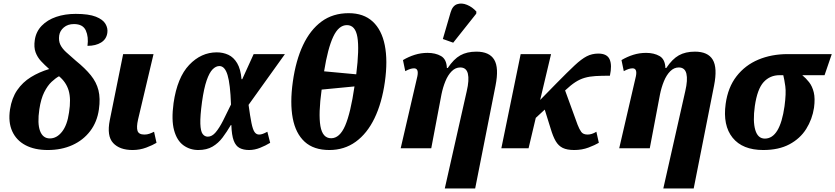

<svg xmlns="http://www.w3.org/2000/svg" viewBox="-20 -844 4755 1093"><path d="M252 10Q177 10 125 -17.5Q73 -45 49.5 -97Q26 -149 37 -221Q47 -286 78 -331Q109 -376 156 -405Q203 -434 260 -451Q234 -474 213.5 -496Q193 -518 182.5 -546.5Q172 -575 178 -616Q185 -664 217.5 -697.5Q250 -731 300 -748Q350 -765 411 -765Q485 -765 525.5 -749Q566 -733 580.5 -708Q595 -683 591 -657Q586 -621 555.5 -602Q525 -583 478 -583Q485 -634 468.5 -670.5Q452 -707 401 -707Q366 -707 343.5 -688Q321 -669 317 -642Q313 -612 323 -590.5Q333 -569 355.5 -548Q378 -527 412 -498Q465 -455 497 -415.5Q529 -376 540.5 -330Q552 -284 543 -221Q533 -150 493.5 -98Q454 -46 392 -18Q330 10 252 10ZM264 -56Q303 -56 333 -94Q363 -132 373 -204Q385 -280 371 -328Q357 -376 316 -410Q296 -399 273.5 -378Q251 -357 232 -319.5Q213 -282 204 -222Q192 -141 208 -98.5Q224 -56 264 -56Z M735 10Q661 10 624 -30Q587 -70 605 -160L681 -536H854L766 -164Q756 -120 763 -99Q770 -78 802 -78Q817 -78 830 -82.5Q843 -87 857 -94L871 -31Q850 -18 813 -4Q776 10 735 10Z M1109 10Q1061 10 1024 -17Q987 -44 971 -102.5Q955 -161 968 -257Q989 -403 1057 -474.5Q1125 -546 1214 -546Q1250 -546 1280 -532Q1310 -518 1330 -484.5Q1350 -451 1355 -393H1359L1424 -536H1602L1395 -247Q1404 -181 1411.5 -144Q1419 -107 1429 -92.5Q1439 -78 1455 -78Q1465 -78 1476 -82Q1487 -86 1502 -94L1518 -31Q1492 -15 1460.5 -2.5Q1429 10 1398 10Q1366 10 1344 -1.5Q1322 -13 1310.5 -43.5Q1299 -74 1297 -132H1294Q1271 -93 1247 -61Q1223 -29 1190 -9.5Q1157 10 1109 10ZM1163 -66Q1187 -66 1208 -91Q1229 -116 1250 -157.5Q1271 -199 1295 -249Q1291 -365 1275.5 -416.5Q1260 -468 1229 -468Q1209 -468 1190.5 -449.5Q1172 -431 1156.5 -386.5Q1141 -342 1130 -264Q1119 -182 1120.5 -139.5Q1122 -97 1133.5 -81.5Q1145 -66 1163 -66Z M1855 10Q1766 10 1714.5 -37Q1663 -84 1646.5 -171Q1630 -258 1647 -379Q1664 -500 1705 -587Q1746 -674 1810.5 -721.5Q1875 -769 1965 -769Q2050 -769 2101.5 -721.5Q2153 -674 2170.5 -586.5Q2188 -499 2171 -378Q2154 -258 2112 -171Q2070 -84 2005 -37Q1940 10 1855 10ZM2008 -421Q2026 -565 2014.5 -633Q2003 -701 1955 -701Q1908 -701 1877 -635Q1846 -569 1825 -438ZM1865 -57Q1914 -57 1945 -129Q1976 -201 1998 -352L1811 -334Q1792 -196 1804 -126.5Q1816 -57 1865 -57Z M2512 229 2637 -325Q2652 -389 2643.5 -424.5Q2635 -460 2600 -460Q2573 -460 2551.5 -438.5Q2530 -417 2515.5 -381.5Q2501 -346 2493 -306L2435 0H2261L2356 -410Q2365 -455 2337 -455Q2327 -455 2315.5 -451.5Q2304 -448 2287 -439L2274 -502Q2306 -521 2341 -532Q2376 -543 2414 -543Q2459 -543 2490.5 -525Q2522 -507 2524 -457H2529Q2563 -508 2600.5 -529Q2638 -550 2692 -550Q2766 -550 2793.5 -504Q2821 -458 2801 -357L2685 229ZM2560 -601 2501 -622 2545 -773Q2556 -811 2582 -820Q2608 -829 2638.5 -816.5Q2669 -804 2692 -778L2691 -766Z M2834 0 2944 -536H3117L3055 -275L3149 -371Q3212 -435 3251 -471.5Q3290 -508 3320 -523.5Q3350 -539 3386 -539Q3436 -539 3450.5 -506Q3465 -473 3452 -413Q3404 -413 3370 -411Q3336 -409 3308.5 -401Q3281 -393 3255.5 -376.5Q3230 -360 3199 -331L3197 -329L3268 -134Q3278 -108 3289 -93Q3300 -78 3325 -78Q3349 -78 3375 -94L3389 -31Q3367 -18 3330 -4Q3293 10 3249 10Q3208 10 3183.5 -2Q3159 -14 3143.5 -40.5Q3128 -67 3115 -111L3081 -220L3030 -173L2989 0Z M3756 229 3881 -325Q3896 -389 3887.5 -424.5Q3879 -460 3844 -460Q3817 -460 3795.5 -438.5Q3774 -417 3759.5 -381.5Q3745 -346 3737 -306L3679 0H3505L3600 -410Q3609 -455 3581 -455Q3571 -455 3559.5 -451.5Q3548 -448 3531 -439L3518 -502Q3550 -521 3585 -532Q3620 -543 3658 -543Q3703 -543 3734.5 -525Q3766 -507 3768 -457H3773Q3807 -508 3844.5 -529Q3882 -550 3936 -550Q4010 -550 4037.5 -504Q4065 -458 4045 -357L3929 229Z M4325 10Q4207 10 4150.5 -60Q4094 -130 4111 -253Q4124 -347 4173 -410Q4222 -473 4297 -504.5Q4372 -536 4464 -536H4715L4674 -416H4547Q4568 -399 4586 -376Q4604 -353 4612.5 -318.5Q4621 -284 4614 -231Q4604 -165 4569.5 -110Q4535 -55 4474 -22.5Q4413 10 4325 10ZM4334 -55Q4420 -55 4446 -239Q4456 -314 4450.5 -353Q4445 -392 4439 -416H4418Q4363 -416 4327 -376.5Q4291 -337 4277 -240Q4265 -154 4279.5 -104.5Q4294 -55 4334 -55Z"/></svg>

Font: Noto Serif SemiCondensed ExtraBold
Style: Italic
Weight: 800
Width: 4
Italic angle: -12°
Designer: Monotype Design Team
Foundry: Monotype Imaging Inc.
Version: Version 2.014; ttfautohint (v1.8.4.7-5d5b)